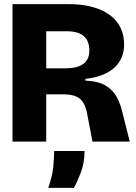

<svg xmlns="http://www.w3.org/2000/svg" viewBox="-20 -680 655 922"><path d="M40 0V-660H314Q358 -660 397.5 -652.5Q437 -645 469.5 -630Q502 -615 526 -592Q550 -569 563 -537.5Q576 -506 576 -466Q576 -435 565.5 -407.5Q555 -380 532.5 -358Q510 -336 474.5 -321.5Q439 -307 390 -301V-293Q454 -290 489 -268Q524 -246 541.5 -212.5Q559 -179 568 -140L603 0H424L399 -131Q393 -165 380.5 -186Q368 -207 345 -217Q322 -227 284 -227H202V0ZM202 -352H296Q351 -352 380 -373Q409 -394 409 -437Q409 -484 382 -507Q355 -530 300 -530H202ZM212 222Q233 160 236.5 115Q240 70 240 45H386Q386 101 368.5 147.5Q351 194 335 222Z"/></svg>

Font: Bricolage Grotesque 96pt ExtraBold
Style: Regular
Weight: 800
Designer: Mathieu Triay
Foundry: Atelier Triay
Version: Version 1.001;gftools[0.9.33.dev8+g029e19f]